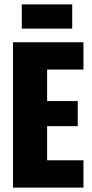

<svg xmlns="http://www.w3.org/2000/svg" viewBox="-20 -852 420 872"><path d="M39 0V-660H194V0ZM147 0V-124H359V0ZM147 -279V-393H333V-279ZM147 -536V-660H359V-536ZM79 -722V-832H308V-722Z"/></svg>

Font: Bricolage Grotesque 48pt Condensed ExtraBold
Style: Regular
Weight: 800
Width: 3
Designer: Mathieu Triay
Foundry: Atelier Triay
Version: Version 1.001;gftools[0.9.33.dev8+g029e19f]